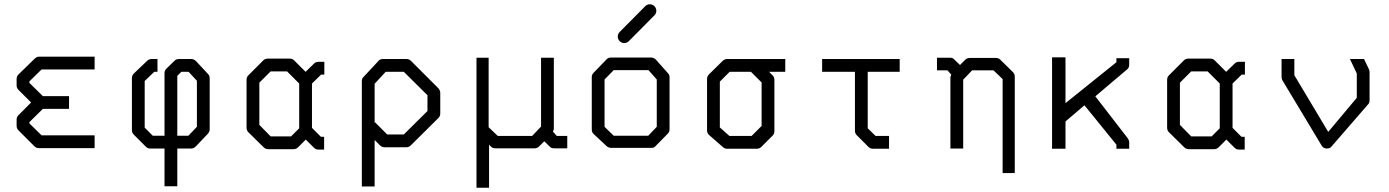

<svg xmlns="http://www.w3.org/2000/svg" viewBox="-20 -747 6520 901"><path d="M424 -52H162Q150 -52 141 -61L67 -135Q58 -144 58 -156V-186Q58 -198 67 -207L126 -266L67 -325Q58 -334 58 -346V-377Q58 -389 67 -398L141 -470Q152 -481 162 -481H424V-421H175L118 -365V-358L181 -296H304V-236H181L118 -174V-168L175 -112H424Z M812 -50V127H752V-50H685Q673 -50 664 -59L608 -115Q599 -124 599 -136V-380Q599 -393 608 -402L671 -462Q679 -470 692 -470H719V-410H704L659 -367V-148L697 -110H752V-404Q752 -416 761 -425L798 -461Q807 -470 819 -470H878Q890 -470 900 -460L956 -400Q964 -392 964 -380V-140Q964 -129.5 956 -120L899 -60Q889 -50 877 -50ZM812 -110H864L904 -152V-368L865 -410H831L812 -391Z M1444 -147 1486 -105H1501V-45H1474Q1462 -45 1453 -54L1415 -92L1379 -56Q1370 -47 1358 -47H1238Q1226 -47 1217 -56L1145 -127Q1137 -135 1137 -148V-372Q1137 -385 1145 -393L1216 -464Q1224 -472 1237 -472H1339Q1352 -472 1360 -464L1414 -410L1453 -448Q1462 -457 1474 -457H1502V-397H1487L1444 -355ZM1384 -145V-355L1327 -412H1250L1197 -359V-161L1250 -107H1346Z M1738 -171 1740 -173 1797 -116H1875L1986 -226V-300L1875 -410H1790L1738 -354ZM1738 -90V128H1678V-366Q1678 -379.5 1686 -386L1755 -460Q1762 -470 1776 -470H1888Q1900 -470 1909 -461L2037 -333Q2046 -322 2046 -312V-214Q2046 -202 2037 -193L1908 -65Q1899 -56 1887 -56H1784Q1772 -56 1763 -65Z M2216 -476H2273V-150L2316 -109H2477L2519 -153V-476H2579V-141Q2579 -139 2575 -129L2593 -109H2642V-51H2581Q2566 -51 2560 -59L2534 -84L2510 -60Q2501 -51 2489 -51H2304Q2292 -51 2284 -59L2275 -68V134H2216Z M2817 -374V-152L2860 -110H3022L3062 -152V-374L3023 -418H2860ZM2767 -407 2828 -470Q2835 -477 2848 -477H3036Q3048 -477 3058 -467L3114 -404Q3122 -396 3122 -385V-140Q3122 -128 3113 -119L3055 -60Q3049 -53 3037.5 -53H3034H2848Q2837.5 -53 2828 -60L2766 -118Q2757 -126 2757 -140V-387Q2757 -397 2767 -407ZM2879 -575Q2879 -588 2888 -597L3008 -718Q3017 -727 3029 -727Q3042 -727 3051 -718Q3060 -709 3060 -696Q3060 -684 3051 -675L2931 -554Q2922 -545 2909 -545Q2897 -545 2888 -554Q2879 -563 2879 -575Z M3392 -470H3665V-410H3589L3605 -394Q3614 -385 3614 -372V-131Q3614 -119 3605 -110L3553 -58Q3544 -49 3532 -49H3392Q3380 -49 3372 -57L3308 -113Q3298 -121.5 3298 -135V-376Q3298 -389 3307 -398L3371 -461Q3380 -470 3392 -470ZM3504 -410H3404L3358 -364V-149L3403 -109H3507L3554 -156V-360Z M3838 -410V-470H4202V-410H4052V-145L4089 -109H4152V-49H4076Q4064 -49 4055 -58L4001 -112Q3992 -121 3992 -133V-410Z M4485 -442 4509 -466Q4518 -475 4530 -475H4654Q4666 -475 4674 -467L4733 -409Q4742 -400 4742 -388V65H4685V-376L4642 -417H4542L4500 -373V-50H4440V-385Q4440 -387 4444 -397L4426 -417H4377V-476H4440Q4452 -476 4459 -467Z M4980 -177V-49H4917V-478H4980V-263L5219 -455V-474H5279V-443Q5279 -429.5 5270 -422L5120 -295L5270 -101Q5279 -88.5 5279 -80V-49H5219V-68L5069 -253Z M5764 -147 5806 -105H5821V-45H5794Q5782 -45 5773 -54L5735 -92L5699 -56Q5690 -47 5678 -47H5558Q5546 -47 5537 -56L5465 -127Q5457 -135 5457 -148V-372Q5457 -385 5465 -393L5536 -464Q5544 -472 5557 -472H5659Q5672 -472 5680 -464L5734 -410L5773 -448Q5782 -457 5794 -457H5822V-397H5807L5764 -355ZM5704 -145V-355L5647 -412H5570L5517 -359V-161L5570 -107H5666Z M6381 -470 6404 -422Q6407 -416 6407 -409V-276Q6407 -262.5 6398 -255L6228 -59L6223 -54Q6216.5 -50 6207 -50Q6190 -50 6182 -64L5998 -370Q5994 -378 5994 -386V-470H6054V-394L6213 -128L6347 -288V-402L6315 -470Z"/></svg>

Font: 3270 Nerd Font
Style: Regular
Weight: 400
Monospace: yes
Version: Version 3.0.1;Nerd Fonts 3.3.0